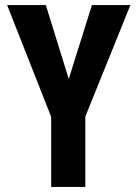

<svg xmlns="http://www.w3.org/2000/svg" viewBox="-20 -734 540 754"><path d="M181 0H315V-276L492 -714H341L250 -424L160 -714H8L181 -275Z"/></svg>

Font: Noto Sans Mono ExtraCondensed ExtraBold
Style: Regular
Weight: 800
Width: 2
Designer: Monotype Design Team
Foundry: Monotype Imaging Inc.
Version: Version 2.014